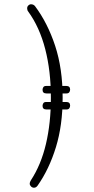

<svg xmlns="http://www.w3.org/2000/svg" viewBox="-20 -728 440 898"><path d="M124 116Q172 43 195 -55Q218 -153 218 -271Q218 -396 191.5 -498.5Q165 -601 112 -674Q107 -680 107 -689Q107 -697 112.5 -702.5Q118 -708 125 -708Q137 -708 144 -699Q203 -620 238 -513.5Q273 -407 273 -271Q273 -142 241.5 -39.5Q210 63 156 140Q149 150 139 150Q131 150 125 144Q119 138 119 131Q119 124 124 116ZM197 -216Q179 -216 179 -233Q179 -239 182.5 -245Q186 -251 196 -251H290Q308 -251 308 -234Q308 -227 304 -221.5Q300 -216 291 -216ZM197 -291Q179 -291 179 -308Q179 -314 182.5 -320Q186 -326 196 -326H290Q308 -326 308 -309Q308 -302 304 -296.5Q300 -291 291 -291Z"/></svg>

Font: Agu Display Uzo
Style: Regular
Weight: 400
Designer: Oluwaseun Badejo
Version: Version 1.103